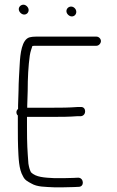

<svg xmlns="http://www.w3.org/2000/svg" viewBox="-20 -798 500 818"><path d="M263 -750.5C263 -739 274.9 -728 286 -728C296.9 -728 305 -736.5 305 -747.5C305 -759.6 294.3 -770 283 -770C272.2 -770 263 -761.5 263 -750.5ZM60 -759C60 -747.7 71.6 -736 83 -736C93.9 -736 102 -744.5 102 -755.5C102 -766.5 90.8 -778 80 -778C69.4 -778 60 -769.6 60 -759ZM391 -642H133C122.3 -642 113.3 -641 106 -639C72.7 -629.7 66.2 -568.3 64 -525C62.4 -495.2 59 -446.5 59 -412C58.3 -392.7 57.7 -371.7 57 -349V-334C52.3 -330 50 -325.3 50 -320C50 -314 52 -309.3 56 -306V-256C56 -215.3 56.3 -187.3 57 -172C59.1 -124.5 59.9 -77.2 78 -47C85.6 -30.5 98 -24.7 114 -16C138.7 -1.2 172.2 -2 210 0H251C265 0 279.3 -0.3 294 -1L315 -2C340.9 -2 337.5 -41 313 -41L292 -40C278 -39.3 264.3 -39 251 -39H212C169.4 -41.2 133.4 -42.6 112 -64C106.2 -75.6 103.7 -85 101 -101C96.8 -159.3 95 -180.6 95 -256V-300H193C243.7 -300 273.8 -300.2 310 -303H325C349.9 -306.1 348.1 -345.1 323 -342H309C271.7 -339.3 244.7 -339 193 -339H96V-348C96.7 -371.3 97.3 -392.3 98 -411C98 -464 100.6 -517.5 107 -562C109.6 -578.2 114 -589.9 118 -602C122 -602.7 127 -603 133 -603H391C400.7 -603 410 -613 410 -623C410 -633.1 400.7 -642 391 -642Z"/></svg>

Font: Just Breathe
Style: Regular
Weight: 400
Foundry: Cannot Into Space Fonts
Version: Version 0.72